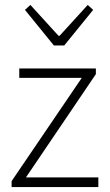

<svg xmlns="http://www.w3.org/2000/svg" viewBox="-20 -757 444 777"><path d="M27 0V-24L311 -442H58V-480H368V-457L85 -39H378V0ZM198 -573 81 -717 103 -737 217 -612H221L335 -737L357 -717L240 -573Z"/></svg>

Font: hySource Sans Pro Light
Style: Regular
Weight: 300
Designer: Paul D. Hunt
Foundry: Adobe Systems Incorporated
Version: Version 2.021;PS 2.000;hotconv 1.0.86;makeotf.lib2.5.63406